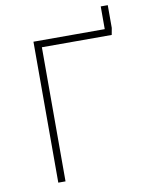

<svg xmlns="http://www.w3.org/2000/svg" viewBox="-88 -853 684 915"><g transform="rotate(-10 254.0 -396.0)"><path d="M498 -792V-682L492 -649H154V0H119V-682H464V-792Z"/></g></svg>

Font: FiraSans
Style: Regular
Weight: 200
Designer: Carrois Corporate & Edenspiekermann AG
Foundry: Carrois Corporate GbR & Edenspiekermann AG
Version: Version 3.106;PS 003.106;hotconv 1.0.70;makeotf.lib2.5.58329